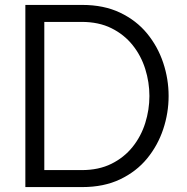

<svg xmlns="http://www.w3.org/2000/svg" viewBox="-20 -760 761 780"><path d="M83 0V-740H314Q402 -740 468 -708.5Q534 -677 577.5 -624Q621 -571 643 -505Q665 -439 665 -370Q665 -301 643 -235Q621 -169 577.5 -116Q534 -63 468 -31.5Q402 0 314 0ZM312 -671H160V-69H312Q381 -69 432.5 -94.5Q484 -120 518.5 -163Q553 -206 570 -260Q587 -314 587 -370Q587 -426 570 -480Q553 -534 518.5 -577Q484 -620 432.5 -645.5Q381 -671 312 -671Z"/></svg>

Font: Be Vietnam Pro Light
Style: Regular
Weight: 300
Designer: Lam Bao, Tony Le, Vietanh Nguyen
Foundry: Yellow Type Foundry
Version: Version 1.002; ttfautohint (v1.8.3)